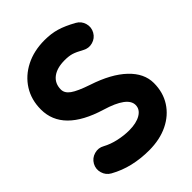

<svg xmlns="http://www.w3.org/2000/svg" viewBox="-231 -837 1009 1009"><g transform="rotate(-45 274.0 -332.5)"><path d="M498.5 -578.6Q483.4 -552.2 453.9 -543.9Q424.3 -535.6 397.5 -550.8Q363.3 -569.8 342 -576.2Q320.8 -582.5 290.5 -582.5Q232.4 -582.5 199.7 -557.4Q167 -532.2 167 -487.3Q167 -460.4 195.1 -440.2Q223.1 -419.9 293.9 -396Q411.1 -357.4 474.1 -297.6Q537.1 -237.8 537.1 -166Q537.1 -96.7 503.4 -44.2Q469.7 8.3 409.4 37.6Q349.1 66.9 269 66.9Q207 66.9 150.6 53.7Q94.2 40.5 43.5 12.2Q16.6 -2.9 8.1 -32.5Q-0.5 -62 14.2 -88.9Q29.3 -115.7 59.3 -124.3Q89.4 -132.8 115.7 -117.7Q148.9 -99.6 189.9 -90.6Q231 -81.5 269.5 -81.5Q323.2 -81.5 355.5 -100.8Q387.7 -120.1 387.7 -152.3Q387.7 -212.9 250.5 -253.9Q18.6 -324.2 18.6 -487.3Q18.6 -559.1 53.2 -614.3Q87.9 -669.4 149.4 -700.7Q210.9 -731.9 290.5 -731.9Q338.4 -731.9 378.4 -720.2Q418.5 -708.5 470.2 -679.7Q497.1 -664.6 505.4 -635Q513.7 -605.5 498.5 -578.6Z"/></g></svg>

Font: Mikhak-FD ExtraBold
Style: Regular
Weight: 800
Designer: Amin Abedi
Version: Version 3.2